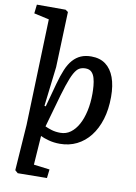

<svg xmlns="http://www.w3.org/2000/svg" viewBox="-105 -834 797 1127"><g transform="rotate(10 293.5 -270.0)"><path d="M82 227 65 212 84 -61 105 -694 15 -714 21 -767H192L208 -756L196 -425L168 -190L176 -188L214 -328Q228 -379 243.5 -416Q259 -453 280 -476.5Q301 -500 327.5 -511.5Q354 -523 389 -523Q441 -523 475 -497.5Q509 -472 526.5 -424.5Q544 -377 544 -309Q544 -234 525.5 -174.5Q507 -115 474 -73Q441 -31 395.5 -8.5Q350 14 295 14Q259 14 228 5.5Q197 -3 179 -12L167 161L262 173L256 225ZM368 -448Q346 -448 330.5 -439Q315 -430 300.5 -404Q286 -378 269 -327Q252 -276 229 -192L195 -72Q212 -64 235 -57Q258 -50 287 -50Q321 -50 347.5 -69.5Q374 -89 393 -123.5Q412 -158 422.5 -205.5Q433 -253 433 -309Q433 -331 431 -355Q429 -379 423 -400.5Q417 -422 404 -435Q391 -448 368 -448Z"/></g></svg>

Font: Literata Medium
Style: Italic
Weight: 500
Italic angle: -2°
Designer: Latin by Veronika Burian and Jose Scaglione. Greek by Irene Vlachou. Cyrillic by Vera Evstafieva
Foundry: TypeTogether
Version: Version 3.103;gftools[0.9.29]